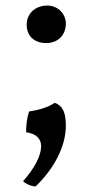

<svg xmlns="http://www.w3.org/2000/svg" viewBox="-20 -485 318 691"><path d="M146 -330C187 -330 217 -357 217 -401C217 -431 192 -465 150 -465C107 -465 76 -436 76 -396C76 -357 102 -330 146 -330ZM217 -33C217 -81 205 -105 177 -115C153 -99 121 -89 85 -84C76 -59 74 -31 74 -9C110 -4 128 14 128 41C128 75 105 120 63 167C73 177 91 185 108 186C169 128 217 47 217 -33Z"/></svg>

Font: Vollkorn Semibold
Style: Regular
Weight: 600
Designer: Friedrich Althausen
Foundry: Friedrich Althausen
Version: Version 4.015;PS 004.015;hotconv 1.0.88;makeotf.lib2.5.64775